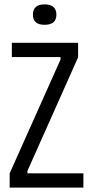

<svg xmlns="http://www.w3.org/2000/svg" viewBox="-20 -855 424 875"><path d="M24 0V-65L256 -584V-595H34V-660H336V-594L105 -76V-65H360V0ZM183 -742Q130 -742 130 -788Q130 -835 183 -835Q237 -835 237 -788Q237 -742 183 -742Z"/></svg>

Font: Bricolage Grotesque 10pt Condensed Light
Style: Regular
Weight: 300
Width: 3
Designer: Mathieu Triay
Foundry: Atelier Triay
Version: Version 1.000; ttfautohint (v1.8.4.7-5d5b);gftools[0.9.32]